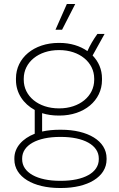

<svg xmlns="http://www.w3.org/2000/svg" viewBox="-20 -740 594 962"><path d="M291 -591 357 -720H315L258 -591ZM60 -339C60 -274 97 -220 154 -189V-70C93 -46 52 -2 52 53V59C52 146 146 202 280 202H286C420 202 514 146 514 59V53C514 -34 420 -90 286 -90H280C248 -90 218 -87 191 -81V-173C216 -165 244 -161 274 -161H278C401 -161 491 -236 491 -339V-347C491 -392 474 -431 444 -462L504 -570H468C446 -539 432 -515 418 -484C381 -510 333 -525 278 -525H274C150 -525 60 -450 60 -347ZM99 -346C99 -428 173 -489 275 -489H277C378 -489 452 -428 452 -346V-340C452 -258 378 -197 277 -197H275C173 -197 99 -258 99 -340ZM91 54C91 -13 167 -54 281 -54H285C399 -54 475 -13 475 54V58C475 125 400 166 285 166H281C167 166 91 125 91 58Z"/></svg>

Font: Fixel Display ExtraLight
Style: Regular
Weight: 200
Designer: AlfaBravo + MacPaw
Foundry: Kyrylo Tkachov, Marchela Mozhyna, Serhii Makarenko, Maria Weinstein, Zakhar Kryvoshyya
Version: Version 1.211